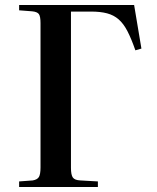

<svg xmlns="http://www.w3.org/2000/svg" viewBox="-20 -743 623 763"><path d="M56 0V-22L110 -26Q128 -29 134.5 -39.5Q141 -50 141 -78V-651Q141 -678 134.5 -687Q128 -696 108 -698L56 -702V-723H513L542 -550L518 -543Q502 -589 486.5 -619Q471 -649 451.5 -666Q432 -683 405.5 -690Q379 -697 342 -697H262V-76Q262 -48 269.5 -37.5Q277 -27 299 -26L369 -22V0Z"/></svg>

Font: Literata 60pt Medium
Style: Regular
Weight: 500
Designer: Latin by Veronika Burian and Jose Scaglione. Greek by Irene Vlachou. Cyrillic by Vera Evstafieva.
Foundry: TypeTogether
Version: Version 3.103;gftools[0.9.29]